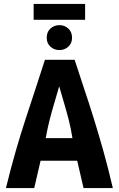

<svg xmlns="http://www.w3.org/2000/svg" viewBox="-20 -950 600 970"><path d="M10 0Q35 -102 60 -188.5Q85 -275 110 -351Q135 -427 159 -500Q183 -573 207 -648H357Q381 -573 406 -499Q431 -425 455 -347.5Q479 -270 503 -184.5Q527 -99 550 0H402L370 -138H185L153 0ZM211 -252H346Q338 -302 328 -341.5Q318 -381 306 -421.5Q294 -462 279 -514Q264 -462 252 -421.5Q240 -381 230 -341.5Q220 -302 211 -252ZM280 -697Q254 -697 235 -714Q216 -731 216 -759Q216 -789 235 -806Q254 -823 280 -823Q306 -823 325 -806Q344 -789 344 -759Q344 -731 325 -714Q306 -697 280 -697ZM150 -850V-930H410V-850Z"/></svg>

Font: Ubuntu Sans Mono
Style: Bold
Weight: 700
Monospace: yes
Designer: Dalton Maag Ltd
Foundry: Dalton Maag Ltd
Version: Version 1.006